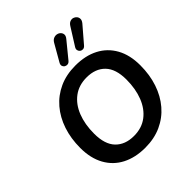

<svg xmlns="http://www.w3.org/2000/svg" viewBox="-254 -1118 1293 1293"><g transform="rotate(-45 392.5 -471.5)"><path d="M381 10Q287 10 217 -26Q147 -62 108.5 -131.5Q70 -201 70 -299Q70 -389 95.5 -465Q121 -541 169 -597Q217 -653 285 -684Q353 -715 439 -715Q534 -715 603.5 -679Q673 -643 711.5 -574Q750 -505 750 -407Q750 -316 724.5 -240Q699 -164 651 -108Q603 -52 535 -21Q467 10 381 10ZM383 -100Q458 -100 510 -139.5Q562 -179 589 -248Q616 -317 616 -405Q616 -506 568 -555.5Q520 -605 436 -605Q362 -605 310 -566Q258 -527 231 -458.5Q204 -390 204 -301Q204 -199 252 -149.5Q300 -100 383 -100ZM523 -885 429 -770Q419 -758 407 -757Q395 -756 385.5 -762Q376 -768 373 -779Q370 -790 377 -803L447 -925Q457 -942 471.5 -948Q486 -954 500.5 -951Q515 -948 524.5 -938Q534 -928 535 -914.5Q536 -901 523 -885ZM673 -882 576 -769Q566 -757 554 -756Q542 -755 533 -761.5Q524 -768 521 -779.5Q518 -791 526 -804L604 -928Q615 -945 629 -950Q643 -955 656 -951Q669 -947 677.5 -936.5Q686 -926 686 -912Q686 -898 673 -882Z"/></g></svg>

Font: Nunito Variable Extra Light
Style: Italic
Weight: 200
Italic angle: -9°
Designer: Vernon Adams
Foundry: Vernon Adams
Version: Version 3.602